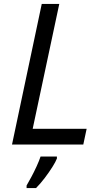

<svg xmlns="http://www.w3.org/2000/svg" viewBox="-20 -734 518 975"><path d="M41 0 192 -714H281L146 -80H420L403 0ZM115 221V208Q125 191 139 165Q153 139 166 110.5Q179 82 186 61H269V71Q263 87 246 114Q229 141 207 170Q185 199 163 221Z"/></svg>

Font: Noto Sans IKEA
Style: Italic
Weight: 400
Italic angle: -12°
Designer: Monotype Design Team
Foundry: Monotype Imaging Inc.
Version: Version 2.001